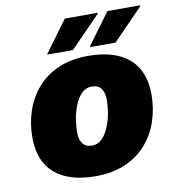

<svg xmlns="http://www.w3.org/2000/svg" viewBox="-85 -836 842 923"><g transform="rotate(-10 336.0 -374.0)"><path d="M40 -224Q40 -292 60.5 -353Q81 -414 122 -461.5Q163 -509 225.5 -536.5Q288 -564 372 -564Q501 -564 570.5 -504.5Q640 -445 640 -328Q640 -261 619.5 -199.5Q599 -138 558 -90.5Q517 -43 454.5 -15.5Q392 12 308 12Q179 12 109.5 -47.5Q40 -107 40 -224ZM256 -212Q256 -176 271 -156Q286 -136 316 -136Q346 -136 366.5 -157.5Q387 -179 400 -211.5Q413 -244 418.5 -278.5Q424 -313 424 -340Q424 -376 409 -396Q394 -416 364 -416Q334 -416 313.5 -395Q293 -374 280 -341.5Q267 -309 261.5 -274Q256 -239 256 -212ZM389 -604V-608L501 -760H661V-756L513 -604ZM181 -604V-608L293 -760H453V-756L305 -604Z"/></g></svg>

Font: Kufam Black
Style: Italic
Weight: 900
Italic angle: -11°
Designer: Artur Schmal
Foundry: Original Type
Version: Version 1.301; ttfautohint (v1.8.3)